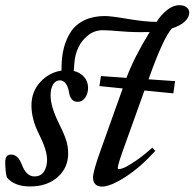

<svg xmlns="http://www.w3.org/2000/svg" viewBox="-30 -688 730 720"><path d="M83 11.2Q23.4 11.2 -4.4 -22.9Q-10.3 -43.9 -10.3 -81.1Q-10.3 -108.4 11.7 -108.4Q37.6 -108.4 51.8 -70.8Q68.8 -26.4 98.6 -26.4Q123.5 -26.4 135 -44.7Q146.5 -63 146.5 -88.9Q146.5 -124.5 117.2 -183.1Q87.9 -240.2 87.9 -292.5Q87.9 -343.8 120.6 -379.9Q153.3 -416 200.7 -423.3V-432.1Q200.7 -474.1 209.5 -508.5Q218.3 -543 236.8 -570.3Q255.4 -597.7 287.8 -612.8Q320.3 -627.9 363.8 -627.9Q386.7 -627.9 454.6 -616.2Q516.6 -606 557.1 -606Q573.7 -632.3 596.4 -650.4Q619.1 -668.5 642.6 -668.5Q659.2 -668.5 669.4 -660.9Q679.7 -653.3 679.7 -640.1Q679.7 -623 662.8 -607.2Q646 -591.3 614.7 -581.5Q582.5 -546.4 528.8 -395.5L526.9 -390.6L626.5 -383.8L620.1 -337.9L511.7 -348.6L433.6 -130.9Q411.6 -70.3 411.6 -57.6Q411.6 -53.7 415.5 -53.7Q422.4 -53.7 435.5 -59.1Q448.7 -64.5 477.8 -84Q506.8 -103.5 541 -134.3L552.2 -122.1Q496.1 -60.1 439.9 -24.2Q383.8 11.7 352.5 11.7Q336.4 11.7 327.6 2.9Q318.8 -5.9 318.8 -22Q318.8 -45.9 349.1 -129.4L430.2 -356.4L342.8 -365.2L348.6 -402.8L444.3 -396Q471.7 -470.7 531.2 -567.9Q521 -567.4 491.7 -567.4Q458.5 -567.4 420.4 -570.8Q377.4 -574.7 355 -574.7Q324.2 -574.7 300 -555.4Q275.9 -536.1 263.4 -509Q251 -481.9 249 -452.6Q248.5 -447.8 247.8 -437Q247.1 -426.3 246.6 -421.9Q271.5 -416 285.9 -398.9Q300.3 -381.8 300.3 -358.4Q300.3 -338.4 289.8 -322.3Q279.3 -306.2 261.2 -306.2Q233.9 -306.2 228.5 -343.3Q225.6 -362.3 216.6 -374.5Q207.5 -386.7 195.3 -386.7Q177.7 -386.7 168.7 -370.8Q159.7 -355 159.7 -330.6Q159.7 -288.1 189.9 -227.5Q208.5 -190.4 217 -165.5Q225.6 -140.6 225.6 -112.3Q225.6 -58.6 186 -23.7Q146.5 11.2 83 11.2Z"/></svg>

Font: Elstob 18pt Medium
Style: Italic
Weight: 500
Italic angle: -20°
Designer: Peter S. Baker
Version: Version 1.015